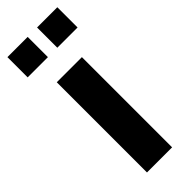

<svg xmlns="http://www.w3.org/2000/svg" viewBox="-237 -728 751 751"><g transform="rotate(-45 138.5 -352.5)"><path d="M207 -499V0H68V-499ZM113 -705V-593H1V-705ZM277 -705V-593H165V-705Z"/></g></svg>

Font: XXII Aven Bold
Style: Regular
Weight: 700
Designer: Lecter Johnson
Foundry: Doubletwo Studios
Version: Version 1.001